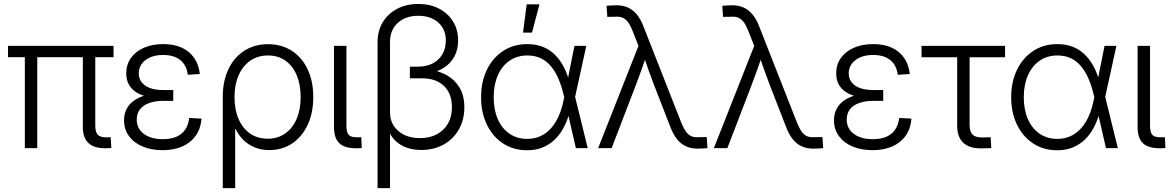

<svg xmlns="http://www.w3.org/2000/svg" viewBox="-20 -757 5988 981"><path d="M520 0.5Q461.9 1.5 432.6 -25.6Q403.3 -52.7 403.3 -106.9V-504.4H466.8V-114.7Q466.8 -81.1 480.2 -67.9Q493.7 -54.7 525.9 -55.2Q532.2 -55.7 536.4 -55.7Q540.5 -55.7 545.4 -56.2L548.8 -1Q542 -0.5 535.2 0Q528.3 0.5 520 0.5ZM106.9 0V-504.4H170.4V0ZM21 -464.8V-522.5H560.1V-464.8Z M811 10.3Q753.4 10.3 709 -8.3Q664.6 -26.9 639.2 -61.3Q613.8 -95.7 613.8 -142.1Q613.8 -175.3 627.2 -200.9Q640.6 -226.6 666.5 -244.4Q692.4 -262.2 729.7 -271.5Q767.1 -280.8 815.4 -280.8H865.2V-241.7H814Q773.9 -241.7 743.2 -231Q712.4 -220.2 695.6 -199Q678.7 -177.7 678.7 -146Q678.7 -100.6 714.8 -73.2Q751 -45.9 812.5 -45.9Q854 -45.9 882.6 -58.8Q911.1 -71.8 927 -95.9Q942.9 -120.1 946.8 -154.3L1009.8 -150.9Q1005.4 -99.1 979.7 -63.2Q954.1 -27.3 910.9 -8.5Q867.7 10.3 811 10.3ZM818.4 -253.9Q770.5 -253.9 734.1 -262.5Q697.8 -271 673.6 -287.4Q649.4 -303.7 637.2 -327.4Q625 -351.1 625 -381.8Q625 -426.8 648.7 -460.4Q672.4 -494.1 715.1 -512.9Q757.8 -531.7 814 -531.7Q869.6 -531.7 909.4 -513.2Q949.2 -494.6 972.7 -460.2Q996.1 -425.8 1001 -378.9L939.5 -375Q934.1 -422.4 902.1 -449.2Q870.1 -476.1 814 -476.1Q757.3 -476.1 723.1 -449.7Q689 -423.3 689 -381.8Q689 -343.8 721.2 -320.3Q753.4 -296.9 817.9 -296.9H865.2V-253.9Z M1118.2 204.1V-261.7Q1118.2 -343.3 1147.2 -403.8Q1176.3 -464.4 1228.3 -497.8Q1280.3 -531.2 1349.1 -531.2Q1418.5 -531.2 1470.5 -497.8Q1522.5 -464.4 1551.5 -403.6Q1580.6 -342.8 1580.6 -261.2Q1580.6 -180.2 1552 -119.1Q1523.4 -58.1 1472.9 -24.2Q1422.4 9.8 1356 9.8Q1314 9.8 1280.3 -4.4Q1246.6 -18.6 1222.4 -43Q1198.2 -67.4 1183.6 -98.6H1181.6V204.1ZM1347.7 -48.3Q1398.9 -48.3 1436.8 -74.7Q1474.6 -101.1 1495.4 -148.9Q1516.1 -196.8 1516.1 -261.2Q1516.1 -325.2 1495.8 -373Q1475.6 -420.9 1438 -447.3Q1400.4 -473.6 1349.1 -473.6Q1297.4 -473.6 1258.8 -446.8Q1220.2 -419.9 1199.2 -372.3Q1178.2 -324.7 1178.2 -261.2Q1178.2 -196.8 1199 -148.9Q1219.7 -101.1 1257.8 -74.7Q1295.9 -48.3 1347.7 -48.3Z M1803.7 0.5Q1742.7 1.5 1714.6 -24.4Q1686.5 -50.3 1686.5 -106.9V-522.5H1750V-114.7Q1750 -79.6 1762.5 -67.1Q1774.9 -54.7 1807.1 -55.7Q1812 -55.7 1816.9 -55.7Q1821.8 -55.7 1825.7 -56.2L1828.6 -1Q1823.2 0 1816.7 0.2Q1810.1 0.5 1803.7 0.5Z M1909.2 204.1V-542.5Q1909.2 -599.6 1935.5 -643.3Q1961.9 -687 2009 -711.9Q2056.2 -736.8 2117.2 -736.8Q2177.2 -736.8 2223.1 -712.9Q2269 -689 2294.9 -647Q2320.8 -605 2320.8 -549.8Q2320.8 -503.4 2301.5 -468.3Q2282.2 -433.1 2249 -411.6Q2215.8 -390.1 2172.9 -382.8V-401.4Q2221.7 -395.5 2262.5 -372.8Q2303.2 -350.1 2327.9 -309.6Q2352.5 -269 2352.5 -208.5Q2352.5 -145 2324.5 -95.7Q2296.4 -46.4 2246.8 -18.6Q2197.3 9.3 2132.3 9.3Q2092.3 9.3 2058.6 -2.4Q2024.9 -14.2 2000.2 -37.8Q1975.6 -61.5 1961.4 -97.2L1972.7 -106.4V204.1ZM2125.5 -51.3Q2175.3 -51.3 2211.9 -70.8Q2248.5 -90.3 2268.8 -125.7Q2289.1 -161.1 2289.1 -208.5Q2289.1 -279.8 2247.8 -318.4Q2206.5 -356.9 2137.7 -356.9H2074.2V-416.5H2116.2Q2159.2 -416.5 2190.9 -433.1Q2222.7 -449.7 2240.2 -479.7Q2257.8 -509.8 2257.8 -549.8Q2257.8 -607.4 2219.5 -641.8Q2181.2 -676.3 2117.2 -676.3Q2052.2 -676.3 2012.5 -640.1Q1972.7 -604 1972.7 -542.5V-181.2Q1972.7 -143.6 1991.7 -114.3Q2010.7 -85 2044.9 -68.1Q2079.1 -51.3 2125.5 -51.3Z M2673.3 10.7Q2603.5 10.7 2550.5 -23.9Q2497.6 -58.6 2467.8 -119.9Q2438 -181.2 2438 -260.3Q2438 -339.8 2468 -401.1Q2498 -462.4 2551.3 -497.1Q2604.5 -531.7 2673.8 -531.7Q2717.3 -531.7 2752 -518.3Q2786.6 -504.9 2812.7 -479.7Q2838.9 -454.6 2857.7 -420.2Q2876.5 -385.7 2888.2 -343.3H2910.2L2918 -263.7L2982.9 0H2922.4L2859.9 -272Q2849.1 -317.9 2833 -355.2Q2816.9 -392.6 2794.7 -418.9Q2772.5 -445.3 2742.7 -459.5Q2712.9 -473.6 2674.3 -473.6Q2622.6 -473.6 2583.7 -447Q2544.9 -420.4 2523.7 -372.3Q2502.4 -324.2 2502.4 -260.3Q2502.4 -196.3 2523.4 -148.4Q2544.4 -100.6 2583 -74Q2621.6 -47.4 2673.8 -47.4Q2711.9 -47.4 2742.4 -61.8Q2772.9 -76.2 2796.4 -102.8Q2819.8 -129.4 2835.7 -166.5Q2851.6 -203.6 2860.4 -248.5L2915 -522.5H2975.6L2918 -259.8L2910.2 -177.7H2888.7Q2877 -136.2 2858.2 -101.8Q2839.4 -67.4 2812.7 -42.2Q2786.1 -17.1 2751.5 -3.2Q2716.8 10.7 2673.3 10.7ZM2652.3 -590.3 2670.9 -734.9H2736.3L2698.2 -590.3Z M3036.1 0 3242.2 -522.5 3211.9 -599.6Q3200.2 -628.9 3187.7 -645Q3175.3 -661.1 3159.7 -667.2Q3144 -673.3 3122.1 -671.4L3083 -670.9L3079.1 -727.5Q3091.8 -728.5 3104.2 -729.2Q3116.7 -730 3130.4 -730Q3163.1 -730 3188.7 -718.3Q3214.4 -706.5 3234.1 -682.6Q3253.9 -658.7 3268.1 -621.1L3461.9 -127.9Q3473.6 -99.1 3486.1 -82.8Q3498.5 -66.4 3514.2 -60.3Q3529.8 -54.2 3551.8 -56.2L3590.8 -56.6L3594.7 0Q3582 1 3569.8 1.7Q3557.6 2.4 3543.5 2.4Q3510.7 2.4 3485.1 -9.3Q3459.5 -21 3439.9 -44.9Q3420.4 -68.8 3405.8 -106.4L3322.3 -321.3Q3307.1 -360.8 3293.2 -399.9Q3279.3 -439 3266.1 -478H3284.7Q3271 -439 3257.3 -399.9Q3243.7 -360.8 3228.5 -321.3L3105 0Z M3627.4 0 3833.5 -522.5 3803.2 -599.6Q3791.5 -628.9 3779.1 -645Q3766.6 -661.1 3751 -667.2Q3735.4 -673.3 3713.4 -671.4L3674.3 -670.9L3670.4 -727.5Q3683.1 -728.5 3695.6 -729.2Q3708 -730 3721.7 -730Q3754.4 -730 3780 -718.3Q3805.7 -706.5 3825.4 -682.6Q3845.2 -658.7 3859.4 -621.1L4053.2 -127.9Q4064.9 -99.1 4077.4 -82.8Q4089.8 -66.4 4105.5 -60.3Q4121.1 -54.2 4143.1 -56.2L4182.1 -56.6L4186 0Q4173.3 1 4161.1 1.7Q4148.9 2.4 4134.8 2.4Q4102.1 2.4 4076.4 -9.3Q4050.8 -21 4031.2 -44.9Q4011.7 -68.8 3997.1 -106.4L3913.6 -321.3Q3898.4 -360.8 3884.5 -399.9Q3870.6 -439 3857.4 -478H3876Q3862.3 -439 3848.6 -399.9Q3835 -360.8 3819.8 -321.3L3696.3 0Z M4438.5 10.3Q4380.9 10.3 4336.4 -8.3Q4292 -26.9 4266.6 -61.3Q4241.2 -95.7 4241.2 -142.1Q4241.2 -175.3 4254.6 -200.9Q4268.1 -226.6 4293.9 -244.4Q4319.8 -262.2 4357.2 -271.5Q4394.5 -280.8 4442.9 -280.8H4492.7V-241.7H4441.4Q4401.4 -241.7 4370.6 -231Q4339.8 -220.2 4323 -199Q4306.2 -177.7 4306.2 -146Q4306.2 -100.6 4342.3 -73.2Q4378.4 -45.9 4439.9 -45.9Q4481.4 -45.9 4510 -58.8Q4538.6 -71.8 4554.4 -95.9Q4570.3 -120.1 4574.2 -154.3L4637.2 -150.9Q4632.8 -99.1 4607.2 -63.2Q4581.5 -27.3 4538.3 -8.5Q4495.1 10.3 4438.5 10.3ZM4445.8 -253.9Q4397.9 -253.9 4361.6 -262.5Q4325.2 -271 4301 -287.4Q4276.9 -303.7 4264.6 -327.4Q4252.4 -351.1 4252.4 -381.8Q4252.4 -426.8 4276.1 -460.4Q4299.8 -494.1 4342.5 -512.9Q4385.3 -531.7 4441.4 -531.7Q4497.1 -531.7 4536.9 -513.2Q4576.7 -494.6 4600.1 -460.2Q4623.5 -425.8 4628.4 -378.9L4566.9 -375Q4561.5 -422.4 4529.5 -449.2Q4497.6 -476.1 4441.4 -476.1Q4384.8 -476.1 4350.6 -449.7Q4316.4 -423.3 4316.4 -381.8Q4316.4 -343.8 4348.6 -320.3Q4380.9 -296.9 4445.3 -296.9H4492.7V-253.9Z M4995.1 1Q4933.6 2 4902.1 -27.3Q4870.6 -56.6 4870.6 -113.3V-464.4H4688.5V-522.5H5115.2V-464.4H4934.1V-118.7Q4934.1 -84.5 4949.2 -69.3Q4964.4 -54.2 4999 -54.7Q5009.8 -54.7 5020.5 -55.2Q5031.2 -55.7 5041.5 -56.2L5044.9 -0.5Q5033.2 0 5020.5 0.5Q5007.8 1 4995.1 1Z M5381.8 10.7Q5312 10.7 5259 -23.9Q5206.1 -58.6 5176.3 -119.9Q5146.5 -181.2 5146.5 -260.3Q5146.5 -339.8 5176.5 -401.1Q5206.5 -462.4 5259.8 -497.1Q5313 -531.7 5382.3 -531.7Q5425.8 -531.7 5460.4 -518.3Q5495.1 -504.9 5521.2 -479.7Q5547.4 -454.6 5566.2 -420.2Q5585 -385.7 5596.7 -343.3H5618.7L5626.5 -263.7L5691.4 0H5630.9L5568.4 -272Q5557.6 -317.9 5541.5 -355.2Q5525.4 -392.6 5503.2 -418.9Q5481 -445.3 5451.2 -459.5Q5421.4 -473.6 5382.8 -473.6Q5331.1 -473.6 5292.2 -447Q5253.4 -420.4 5232.2 -372.3Q5210.9 -324.2 5210.9 -260.3Q5210.9 -196.3 5231.9 -148.4Q5252.9 -100.6 5291.5 -74Q5330.1 -47.4 5382.3 -47.4Q5420.4 -47.4 5450.9 -61.8Q5481.4 -76.2 5504.9 -102.8Q5528.3 -129.4 5544.2 -166.5Q5560.1 -203.6 5568.8 -248.5L5623.5 -522.5H5684.1L5626.5 -259.8L5618.7 -177.7H5597.2Q5585.4 -136.2 5566.7 -101.8Q5547.9 -67.4 5521.2 -42.2Q5494.6 -17.1 5460 -3.2Q5425.3 10.7 5381.8 10.7Z M5909.7 0.5Q5848.6 1.5 5820.6 -24.4Q5792.5 -50.3 5792.5 -106.9V-522.5H5856V-114.7Q5856 -79.6 5868.4 -67.1Q5880.9 -54.7 5913.1 -55.7Q5918 -55.7 5922.9 -55.7Q5927.7 -55.7 5931.6 -56.2L5934.6 -1Q5929.2 0 5922.6 0.2Q5916 0.5 5909.7 0.5Z"/></svg>

Font: Inter 28pt Light
Style: Regular
Weight: 300
Designer: Rasmus Andersson
Foundry: rsms
Version: Version 4.001;git-66647c0bb